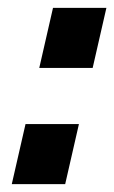

<svg xmlns="http://www.w3.org/2000/svg" viewBox="-20 -469 291 489"><path d="M80 -296 115 -449H251L216 -296ZM10 0 45 -153H181L146 0Z"/></svg>

Font: Titillium Web
Style: Bold Italic
Weight: 700
Italic angle: -13°
Version: Version 1.002;PS 57.000;hotconv 1.0.70;makeotf.lib2.5.55311